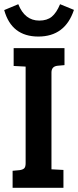

<svg xmlns="http://www.w3.org/2000/svg" viewBox="-28 -894 372 914"><path d="M94 -117V-577L37 -580V-665H279V-584L246 -581Q217 -578 217 -549V-88L274 -85V0H32V-81L65 -84Q80 -86 87 -92.5Q94 -99 94 -117ZM258 -874 324 -847Q282 -720 154.5 -720Q27 -720 -8 -846L59 -874Q90 -796 159 -796Q196 -796 218.5 -814.5Q241 -833 258 -874Z"/></svg>

Font: Bree Serif
Style: Regular
Weight: 400
Designer: Veronika Burian, Jos Scaglione
Foundry: TypeTogether
Version: Version 1.001